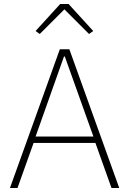

<svg xmlns="http://www.w3.org/2000/svg" viewBox="-20 -946 650 966"><path d="M541 0 460 -227H149L68 0H30L281 -698H329L580 0ZM306 -662H302L159 -259H450ZM325 -926 449 -790 428 -775 304 -899 180 -775 159 -790 283 -926Z"/></svg>

Font: IBM Plex Sans Arabic ExtraLight
Style: Regular
Weight: 200
Designer: Mike Abbink, Paul van der Laan, Pieter van Rosmalen, Wael Morcos, Khajak Apelian
Foundry: Bold Monday
Version: Version 1.1